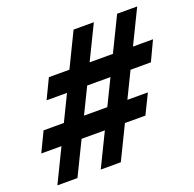

<svg xmlns="http://www.w3.org/2000/svg" viewBox="-142 -826 962 953"><g transform="rotate(-20 339.5 -349.5)"><path d="M232 0 573 -699H679L338 0ZM-18 -176 32 -280H583L532 -176ZM3 0 343 -699H450L109 0ZM97 -415 147 -519H697L648 -415Z"/></g></svg>

Font: Azeret Mono Thin Medium
Style: Italic
Weight: 500
Italic angle: -12°
Version: Version 1.002